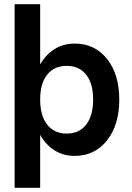

<svg xmlns="http://www.w3.org/2000/svg" viewBox="-20 -720 620 903"><path d="M48.8 -700.2H168.9V-417Q195.8 -463.9 237.3 -489.5Q278.8 -515.1 331.1 -515.1Q425.8 -515.1 483.4 -442.9Q541 -370.6 541 -252Q541 -132.8 483.4 -59.8Q425.8 13.2 331.1 13.2Q278.3 13.2 237.1 -12.5Q195.8 -38.1 168.9 -85.9V163.1H48.8ZM418 -252Q418 -327.1 385.3 -368.7Q352.5 -410.2 293.9 -410.2Q234.9 -410.2 201.9 -368.7Q168.9 -327.1 168.9 -252Q168.9 -176.3 201.9 -134Q234.9 -91.8 293.9 -91.8Q352.5 -91.8 385.3 -134Q418 -176.3 418 -252Z"/></svg>

Font: Overused Grotesk SemiBold
Style: Regular
Weight: 600
Version: Version 0.002